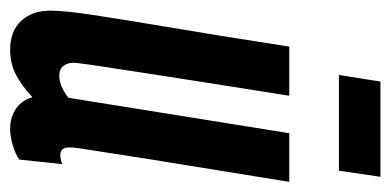

<svg xmlns="http://www.w3.org/2000/svg" viewBox="-216 -545 771 379"><g transform="rotate(90 169.5 -355.5)"><path d="M79 10Q41 10 21 -12Q1 -34 1 -69Q1 -96 9 -150Q17 -204 33 -298.5Q49 -393 72 -541H169Q153 -440 142 -370.5Q131 -301 124 -254.5Q117 -208 112 -176.5Q107 -145 104 -119Q103 -105 109.5 -96Q116 -87 129 -87Q150 -87 173 -105L243 -541H339Q319 -417 306 -337.5Q293 -258 286 -212Q279 -166 275.5 -144.5Q272 -123 271.5 -116.5Q271 -110 271 -107Q271 -89 286 -89Q294 -89 304 -93L295 -8Q283 0 266 5Q249 10 235 10Q211 10 194 -2Q177 -14 172 -34Q147 -11 125.5 -0.5Q104 10 79 10ZM128 -639 141 -721H329L317 -639Z"/></g></svg>

Font: Georama Extra Condensed SemiBold
Style: Italic
Weight: 600
Width: 2
Italic angle: -9°
Designer: Jean-Baptiste Levee
Foundry: Production Type
Version: Version 1.000